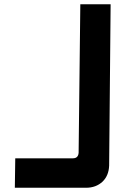

<svg xmlns="http://www.w3.org/2000/svg" viewBox="-20 -886 592 906"><path d="M50 0 52 -139H324Q349 -139 351 -165L359 -866H502L495 -104Q493 -57 464 -29Q433 0 386 0Z"/></svg>

Font: Covid19
Style: Regular
Weight: 400
Designer: Peter Wiegel
Foundry: (c) CAT - Ing. Peter Wiegel.  for Rudolf Maass + Partner GmbH
Version: Version 001.000